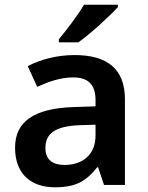

<svg xmlns="http://www.w3.org/2000/svg" viewBox="-20 -786 628 816"><path d="M481 -756V-766H337C311 -721 261 -656 230 -619V-606H313C363 -641 448 -719 481 -756ZM297 -552C222 -552 151 -533 98 -505L138 -417C187 -439 237 -457 291 -457C351 -457 386 -430 386 -361V-334L292 -331C125 -325 44 -270 44 -158C44 -43 116 10 213 10C303 10 346 -16 393 -75H397L422 0H511V-364C511 -492 437 -552 297 -552ZM320 -254 386 -256V-210C386 -127 329 -85 255 -85C206 -85 173 -105 173 -157C173 -215 209 -250 320 -254Z"/></svg>

Font: Noto Sans Arabic UI SmBd
Style: Regular
Weight: 600
Designer: Monotype Design Team, Nadine Chahine and Nizar Qandah
Foundry: Monotype Imaging Inc.
Version: Version 2.010